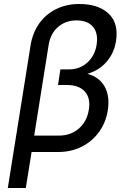

<svg xmlns="http://www.w3.org/2000/svg" viewBox="-20 -760 640 960"><path d="M19 180 133 -534Q143 -596 176 -642.5Q209 -689 260.5 -714.5Q312 -740 376 -740Q472 -740 523 -692Q574 -644 560 -554Q550 -493 512 -450Q474 -407 417 -391Q476 -375 503 -327.5Q530 -280 519 -208Q509 -147 475 -100Q441 -53 388.5 -26.5Q336 0 271 0H138L109 180ZM151 -82H274Q334 -82 374.5 -117.5Q415 -153 424 -211Q434 -269 404.5 -302Q375 -335 314 -335H270L282 -413H324Q380 -413 417.5 -448Q455 -483 463 -536Q472 -594 445 -626Q418 -658 363 -658Q308 -658 270 -625Q232 -592 223 -534Z"/></svg>

Font: NKDuy Mono
Style: Italic
Weight: 400
Italic angle: -9°
Monospace: yes
Designer: NKDuy
Foundry: NKDuy
Version: Version 2.251; ttfautohint (v1.8.4.7-5d5b)